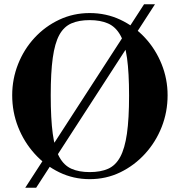

<svg xmlns="http://www.w3.org/2000/svg" viewBox="-20 -824 840 897"><path d="M399 13Q323 13 257 -19Q191 -51 141.5 -106Q92 -161 64.5 -231Q37 -301 37 -379Q37 -455 64.5 -524.5Q92 -594 141.5 -647.5Q191 -701 257 -732Q323 -763 399 -763Q476 -763 542 -732Q608 -701 657.5 -647.5Q707 -594 735 -524.5Q763 -455 763 -379Q763 -301 735.5 -231Q708 -161 658 -106Q608 -51 542 -19Q476 13 399 13ZM98 53 653 -804H704L149 53ZM399 -20Q450 -20 485 -35.5Q520 -51 541.5 -90.5Q563 -130 573 -199.5Q583 -269 583 -377Q583 -484 573.5 -552.5Q564 -621 542 -660Q520 -699 484.5 -714.5Q449 -730 399 -730Q348 -730 313 -714.5Q278 -699 257 -660.5Q236 -622 226.5 -553.5Q217 -485 217 -379Q217 -269 226.5 -199Q236 -129 257.5 -90Q279 -51 314 -35.5Q349 -20 399 -20Z"/></svg>

Font: Libre Bodoni SemiBold
Style: Regular
Weight: 600
Designer: Pablo Impallari, Rodrigo Fuenzalida
Foundry: Impallari Type
Version: Version 2.005;gftools[0.9.23]